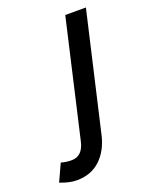

<svg xmlns="http://www.w3.org/2000/svg" viewBox="-278 -560 663 845"><g transform="rotate(-20 54.0 -137.5)"><path d="M-66.4 213.4Q-100.1 213.4 -144 196.3L-106.9 115.7Q-82.5 122.6 -58.6 122.6Q-5.9 122.6 8.3 57.1L133.8 -487.8H230.5L103.5 62Q87.9 131.3 44.4 172.4Q1 213.4 -66.4 213.4Z"/></g></svg>

Font: HK Grotesk SmBold Legacy Italic
Style: Regular
Weight: 600
Italic angle: -13°
Designer: Alfredo Marco Pradil
Foundry: Hanken Design Co.
Version: Version 2.022;PS 002.022;hotconv 1.0.88;makeotf.lib2.5.64775